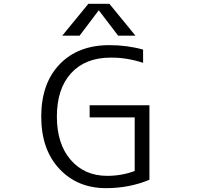

<svg xmlns="http://www.w3.org/2000/svg" viewBox="-20 -977 1040 1007"><path d="M553.7 -740.2Q647.5 -740.2 730.5 -716.8V-647.5Q643.6 -675.8 560.5 -674.8Q427.7 -674.8 353 -593.3Q278.3 -511.7 278.3 -365.2Q278.3 -222.7 350.6 -138.7Q422.9 -54.7 543 -54.7Q617.2 -54.7 686.5 -80.1V-361.3H450.2V-424.8H763.7V-34.2Q658.2 9.8 536.1 9.8Q385.7 9.8 291 -91.8Q196.3 -193.4 196.3 -365.2Q196.3 -539.1 292.5 -639.6Q388.7 -740.2 553.7 -740.2ZM690.4 -790H599.6L499 -921.9H497.1L397.5 -790H306.6L443.4 -957H553.7Z"/></svg>

Font: Gen Shin Gothic Monospace Normal
Style: Regular
Weight: 350
Designer: [Source Han Sans]
Ryoko NISHIZUKA  (kana & ideographs); Paul D. Hunt (Latin, Greek & Cyrillic); Wenlong ZHANG  (bopomofo
Version: Version 1.002.20150607